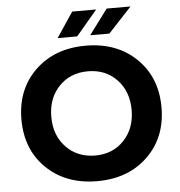

<svg xmlns="http://www.w3.org/2000/svg" viewBox="-62 -992 1008 1076"><g transform="rotate(-5 442.0 -454.5)"><path d="M48 -356Q48 -525 157.5 -631Q267 -737 442 -737Q617 -737 726.5 -631Q836 -525 836 -356Q836 -187 726.5 -81Q617 25 442 25Q267 25 157.5 -80.5Q48 -186 48 -356ZM216 -356Q216 -252 279 -186Q342 -120 442 -119Q542 -119 605 -185.5Q668 -252 668 -356Q668 -460 605 -526.5Q542 -593 442 -593Q342 -593 279 -526.5Q216 -460 216 -356ZM384 -934H519L400 -793H290ZM578 -934H712L581 -793H473Z"/></g></svg>

Font: Metropolitano
Style: Bold
Weight: 700
Designer: Fonts by Alex Slobzheninov & Chris M. Simpson / Changes by Cristiano Sobral
Foundry: Fonts by Alex Slobzheninov & Chris M. Simpson / Changes by Cristiano Sobral
Version: Version 1.00;August 30, 2020;FontCreator 13.0.0.2681 64-bit